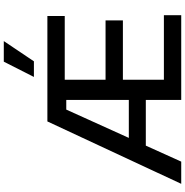

<svg xmlns="http://www.w3.org/2000/svg" viewBox="-1 -1004 1004 1043"><g transform="rotate(-90 501.5 -482.0)"><path d="M24.9 0 363.8 -727.1H936.5V-632.8H590.3V-411.1H912.6V-316.9H590.3V-94.2H940.9V0H480.5V-192.4H232.4L145.5 0ZM274.4 -284.7H480.5V-624.5H428.2ZM605.5 -800.3 688.5 -963.9H800.3L690.4 -800.3Z"/></g></svg>

Font: Karasuma Gothic
Style: Regular
Weight: 500
Designer: Rasmus Andersson / Ryoko Nishizuka
Foundry: Genbu
Version: Version 1.00